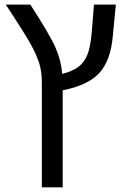

<svg xmlns="http://www.w3.org/2000/svg" viewBox="-20 -619 544 827"><path d="M250 188H160.2V-266.1Q160.2 -309.6 149.4 -345Q138.7 -380.4 113.8 -426Q88.9 -471.7 4.9 -599.1H110.8Q194.8 -469.2 219 -414.1Q243.2 -358.9 248 -300.8Q293 -312 318.4 -331.5Q343.8 -351.1 356.7 -384Q369.6 -417 375 -478L384.8 -599.1H479L465.8 -462.9Q456.5 -357.4 407.7 -304.4Q358.9 -251.5 250 -230Z"/></svg>

Font: Liberation Sans
Style: Regular
Weight: 400
Designer: Steve Matteson
Foundry: Ascender Corporation
Version: Version 2.00.1